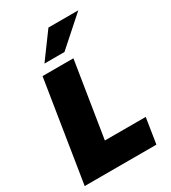

<svg xmlns="http://www.w3.org/2000/svg" viewBox="-223 -1053 1035 1164"><g transform="rotate(-30 294.0 -471.0)"><path d="M18 0ZM18 0 130 -705H346L262 -178H548L520 0ZM178 -765 308 -942H517L318 -765Z"/></g></svg>

Font: Winston Black
Style: Italic
Weight: 900
Italic angle: -9°
Designer: Original fonts by Vernon Adams / Changes by Cristiano Sobral
Foundry: VOriginal fonts by Vernon Adams / Changes by Cristiano Sobral
Version: Version 2.503;July 17, 2020;FontCreator 13.0.0.2655 64-bit